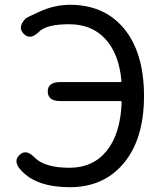

<svg xmlns="http://www.w3.org/2000/svg" viewBox="-20 -767 678 800"><path d="M68 -57Q33 -95 61 -121Q88 -148 124 -111Q166 -68 269 -68Q368 -68 425 -139Q482 -210 487 -341Q487 -346 482 -346H231Q179 -346 179 -386Q179 -425 231 -425H481Q486 -425 486 -430Q476 -542 419.5 -604Q363 -666 268.5 -666Q174 -666 143 -635Q106 -598 79 -626Q51 -654 88 -691Q91 -694 146 -719Q208 -747 272 -747Q413 -747 495 -650Q580 -549 580 -367Q580 -185 493 -84Q410 13 271 13Q132 13 68 -57Z"/></svg>

Font: Resource Han Rounded HK
Style: Regular
Weight: 400
Designer: Cyano Hao (round all glyphs); Ryoko NISHIZUKA  (kana, bopomofo & ideographs); Paul D. Hunt (Latin, Greek & Cyrillic); Sa
Foundry: Cyano Hao
Version: 0.990